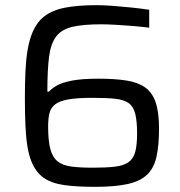

<svg xmlns="http://www.w3.org/2000/svg" viewBox="-20 -716 697 744"><path d="M346.7 8Q278.3 8 229.6 1.3Q180.9 -5.4 149.6 -26.8Q118.4 -48.2 100.7 -93Q91.5 -116.2 86 -150.2Q80.6 -184.1 78.5 -230.7Q76.4 -277.3 76.4 -336.7Q76.4 -392.3 78.5 -437.1Q80.5 -481.9 86.1 -517.2Q91.8 -552.4 101.4 -579Q118.5 -626.2 150 -651.3Q181.6 -676.5 231.6 -686.2Q281.7 -696 353.7 -696Q379.9 -696 414.6 -693.5Q449.3 -690.9 486.7 -687.1Q524.2 -683.3 558.2 -678.2V-608.7Q527 -612.7 492.4 -615.5Q457.8 -618.2 426.6 -620Q395.3 -621.8 371.5 -621.8Q301.8 -621.8 260.3 -612Q218.8 -602.1 197.8 -574.8Q176.8 -547.5 170.1 -496.2Q163.5 -444.8 163.5 -360.8H169.5Q179.9 -372.6 200 -384.3Q220.1 -396 258.7 -403.6Q297.4 -411.1 362.2 -411.1Q425.3 -411.1 469.9 -404Q514.5 -397 542.5 -377.1Q570.5 -357.2 583.3 -318.9Q596.2 -280.6 596.2 -217.6Q596.2 -152.1 586.3 -108.2Q576.5 -64.3 549.9 -39Q523.3 -13.6 474.4 -2.8Q425.5 8 346.7 8ZM338.7 -66.2Q391.3 -66.2 425 -70.1Q458.7 -74 477.6 -87.3Q496.5 -100.5 503.9 -127Q511.2 -153.5 511.2 -198.6Q511.2 -247.1 504.1 -275.1Q497 -303.1 478.8 -316.3Q460.6 -329.5 426.7 -333.2Q392.8 -336.9 338.7 -336.9Q279.9 -336.9 245 -330.8Q210.2 -324.6 193.5 -311.4Q176.8 -298.1 171.6 -277.2Q166.5 -256.3 166.5 -225.8Q166.5 -171.3 174.9 -139.2Q183.2 -107.2 202.6 -91.3Q222 -75.4 255.1 -70.8Q288.2 -66.2 338.7 -66.2Z"/></svg>

Font: Saira Thin
Style: Regular
Weight: 100
Designer: Hector Gatti with collaboration of the Omnibus-Type team
Foundry: Omnibus-Type
Version: Version 1.101